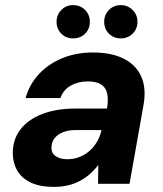

<svg xmlns="http://www.w3.org/2000/svg" viewBox="-20 -718 636 750"><path d="M191 12Q134 12 98 -6Q62 -24 45.5 -55Q29 -86 30 -124Q31 -176 61 -214Q91 -252 146 -273Q201 -294 275 -294H398Q404 -330 398.5 -353.5Q393 -377 374.5 -388.5Q356 -400 323 -400Q286 -400 257 -384Q228 -368 216 -335H80Q95 -389 132.5 -429Q170 -469 224 -491Q278 -513 343 -513Q415 -513 463 -489Q511 -465 531.5 -419.5Q552 -374 541 -310L486 0H363L364 -74Q350 -55 332 -39Q314 -23 292.5 -11.5Q271 0 245.5 6Q220 12 191 12ZM243 -96Q268 -96 290 -104.5Q312 -113 329.5 -128.5Q347 -144 359 -164.5Q371 -185 376 -208L377 -210H276Q247 -210 226 -201.5Q205 -193 193.5 -178.5Q182 -164 181 -143Q180 -120 197.5 -108Q215 -96 243 -96ZM265 -568Q238 -568 219.5 -586.5Q201 -605 201 -633Q201 -660 219.5 -679Q238 -698 265 -698Q294 -698 312.5 -679Q331 -660 331 -633Q331 -605 312.5 -586.5Q294 -568 265 -568ZM452 -568Q424 -568 405.5 -586.5Q387 -605 387 -633Q387 -660 405.5 -679Q424 -698 452 -698Q479 -698 498 -679Q517 -660 517 -633Q517 -605 498 -586.5Q479 -568 452 -568Z"/></svg>

Font: DM Sans 17pt ExtraBold
Style: Italic
Weight: 800
Italic angle: -10°
Version: Version 4.004;gftools[0.9.30]